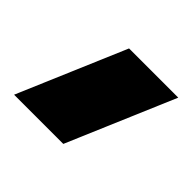

<svg xmlns="http://www.w3.org/2000/svg" viewBox="-95 -107 389 389"><g transform="rotate(45 99.5 87.5)"><path d="M-19.7 203 78.7 -28H219.7L121.3 203Z"/></g></svg>

Font: MuseoModerno Thin
Style: Regular
Weight: 100
Designer: Pablo Cosgaya, Héctor Gatti, Marcela Romero, and the Authors of The MuseoModerno Project.
Foundry: Omnibus-Type Team
Version: Version 1.003